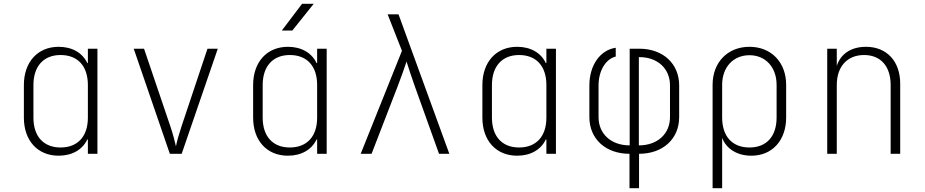

<svg xmlns="http://www.w3.org/2000/svg" viewBox="-20 -805 4840 1005"><path d="M287 10C358 10 412 -22 437 -75H440V0H490V-550H440V-475H437C412 -528 358 -560 287 -560C177 -560 105 -480 105 -360V-189C105 -69 177 10 287 10ZM297 -33C208 -33 155 -91 155 -189V-360C155 -458 208 -517 297 -517C388 -517 440 -458 440 -360V-189C440 -91 387 -33 297 -33Z M869 0H931L1120 -550H1066L929 -140C917 -104 905 -62 901 -39C896 -62 885 -104 873 -140L734 -550H680Z M1455 -645H1510L1622 -785H1561ZM1487 10C1558 10 1612 -22 1637 -75H1640V0H1690V-550H1640V-475H1637C1612 -528 1558 -560 1487 -560C1377 -560 1305 -480 1305 -360V-189C1305 -69 1377 10 1487 10ZM1497 -33C1408 -33 1355 -91 1355 -189V-360C1355 -458 1408 -517 1497 -517C1588 -517 1640 -458 1640 -360V-189C1640 -91 1587 -33 1497 -33Z M1868 0H1925L2063 -357C2080 -401 2099 -455 2108 -483C2117 -455 2134 -401 2150 -357L2278 0H2332L2066 -730H2009L2084 -539Z M2687 10C2758 10 2812 -22 2837 -75H2840V0H2890V-550H2840V-475H2837C2812 -528 2758 -560 2687 -560C2577 -560 2505 -480 2505 -360V-189C2505 -69 2577 10 2687 10ZM2697 -33C2608 -33 2555 -91 2555 -189V-360C2555 -458 2608 -517 2697 -517C2788 -517 2840 -458 2840 -360V-189C2840 -91 2787 -33 2697 -33Z M3275 180H3325V0C3450 0 3535 -78 3535 -192V-358C3535 -472 3450 -550 3327 -550H3276V-44C3179 -44 3113 -104 3113 -192V-358C3113 -434 3150 -496 3203 -509V-555C3121 -543 3065 -463 3065 -358V-192C3065 -78 3150 0 3275 0ZM3324 -44V-506H3327C3422 -506 3487 -446 3487 -358V-192C3487 -104 3421 -44 3324 -44Z M3710 180H3760V-83C3782 -26 3838 10 3913 10C4022 10 4095 -70 4095 -190V-361C4095 -479 4017 -560 3903 -560C3789 -560 3710 -479 3710 -361ZM3903 -33C3813 -33 3760 -91 3760 -190V-361C3760 -453 3818 -516 3903 -516C3987 -516 4045 -453 4045 -361V-190C4045 -91 3992 -33 3903 -33Z M4310 0H4360V-360C4360 -457 4415 -517 4503 -517C4589 -517 4642 -459 4642 -360V0H4692V-367C4692 -485 4621 -560 4513 -560C4435 -560 4380 -523 4360 -460V-550H4310Z"/></svg>

Font: JetBrains Mono Thin
Style: Regular
Weight: 100
Monospace: yes
Designer: Philipp Nurullin, Konstantin Bulenkov
Foundry: JetBrains
Version: Version 2.305